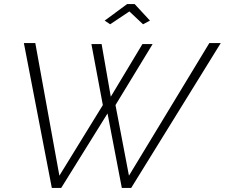

<svg xmlns="http://www.w3.org/2000/svg" viewBox="-20 -921 1102 941"><path d="M97 -710H153L271 -60L484 -406L428 -705H478L523 -447L678 -705H728L546 -406L612 -60L1006 -710H1062L623 0H577L507 -365L280 0H234ZM493 -820 603 -901H640L715 -820L681 -802L614 -865L520 -802Z"/></svg>

Font: Raleway Thin Light
Style: Italic
Weight: 300
Italic angle: -12°
Version: Version 4.026